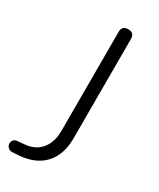

<svg xmlns="http://www.w3.org/2000/svg" viewBox="-197 -771 692 836"><g transform="rotate(30 149.0 -353.0)"><path d="M20 5Q5 6 -3.5 -2.5Q-12 -11 -12 -23Q-12 -32 -5.5 -39.5Q1 -47 13 -48L46 -51Q99 -55 128 -90Q157 -125 157 -183V-680Q157 -711 188 -711Q219 -711 219 -680V-182Q219 -99 176 -51.5Q133 -4 52 3Z"/></g></svg>

Font: Nunito Light
Style: Regular
Weight: 300
Designer: Vernon Adams
Foundry: Vernon Adams
Version: Version 3.601; ttfautohint (v1.8.2.53-6de2)